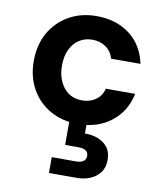

<svg xmlns="http://www.w3.org/2000/svg" viewBox="-86 -583 779 920"><g transform="rotate(10 303.0 -123.0)"><path d="M310 12Q234 12 175 -21.5Q116 -55 83 -114Q50 -173 50 -249Q50 -327 83 -386Q116 -445 175 -479Q234 -513 310 -513Q407 -513 472.5 -462.5Q538 -412 556 -324H413Q404 -358 376 -378Q348 -398 309 -398Q274 -398 246.5 -380.5Q219 -363 203 -330Q187 -297 187 -251Q187 -216 196.5 -189Q206 -162 222 -142.5Q238 -123 260.5 -113Q283 -103 309 -103Q335 -103 356 -111.5Q377 -120 392.5 -137Q408 -154 413 -178H556Q538 -91 472 -39.5Q406 12 310 12ZM215 267V190H330Q355 190 368 181.5Q381 173 381 155Q381 137 368 129Q355 121 330 121H268V-4H352V51Q385 50 414.5 61Q444 72 462.5 95.5Q481 119 481 157Q481 194 462.5 218.5Q444 243 414.5 255Q385 267 350 267Z"/></g></svg>

Font: DM Sans 17pt
Style: Bold
Weight: 700
Version: Version 4.004;gftools[0.9.30]